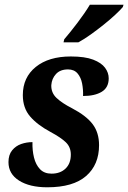

<svg xmlns="http://www.w3.org/2000/svg" viewBox="-20 -786 545 816"><path d="M181 10Q106 10 61 -18.5Q16 -47 16 -97Q16 -128 31.5 -147Q47 -166 70 -174Q93 -182 118 -182Q117 -147 124.5 -116.5Q132 -86 150 -67Q168 -48 199 -48Q236 -48 258.5 -69.5Q281 -91 281 -129Q281 -161 259.5 -181.5Q238 -202 195 -225Q139 -255 108 -291Q77 -327 77 -382Q77 -457 132 -501.5Q187 -546 281 -546Q341 -546 376 -532.5Q411 -519 426.5 -498Q442 -477 442 -453Q442 -414 412.5 -396Q383 -378 333 -378Q334 -405 329 -431Q324 -457 309.5 -474Q295 -491 269 -491Q236 -491 218 -471.5Q200 -452 198 -424Q197 -392 220 -370Q243 -348 286 -326Q347 -294 374 -258Q401 -222 401 -169Q401 -86 346 -38Q291 10 181 10ZM250 -606 253 -619Q278 -648 309.5 -689.5Q341 -731 362 -766H505L502 -756Q491 -743 469.5 -723Q448 -703 420.5 -681Q393 -659 365 -639Q337 -619 313 -606Z"/></svg>

Font: Noto Serif Condensed
Style: Bold Italic
Weight: 700
Width: 3
Italic angle: -12°
Designer: Monotype Design Team
Foundry: Monotype Imaging Inc.
Version: Version 2.014